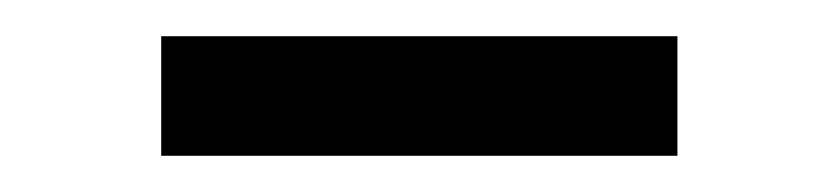

<svg xmlns="http://www.w3.org/2000/svg" viewBox="-20 -633 463 106"><path d="M69 -547V-613H354V-547Z"/></svg>

Font: Grenze Gotisch
Style: Regular
Weight: 400
Designer: Renata Polastri
Foundry: Omnibus-Type
Version: Version 1.001